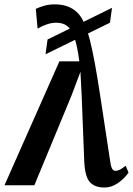

<svg xmlns="http://www.w3.org/2000/svg" viewBox="-52 -828 596 858"><path d="M415 10Q371.5 10 349.5 -14.2Q327.5 -38.5 324.5 -107.5L313 -400L307.5 -507L266.5 -398.5L101.5 0H-32L213.5 -554H302.5Q293.5 -623 280.5 -660.2Q267.5 -697.5 248.2 -712Q229 -726.5 199 -726.5Q179 -726.5 157.5 -719.2Q136 -712 116 -700L108 -788.5Q123 -795.5 144.5 -802Q166 -808.5 192.5 -808.5Q241 -808.5 274.2 -787.2Q307.5 -766 324.5 -723.5Q338.5 -692.5 349.5 -649.5Q360.5 -606.5 371.8 -545.5Q383 -484.5 396 -399L441 -103.5Q445 -78 451 -71.2Q457 -64.5 464 -64.5Q473 -64.5 483.2 -69.5Q493.5 -74.5 509.5 -87.5L522.5 -56.5Q501.5 -27.5 473.5 -8.8Q445.5 10 415 10ZM151.5 -585.5 160.5 -651.5 448.5 -793 439.5 -726.5Z"/></svg>

Font: Merriweather 20pt
Style: Bold Italic
Weight: 700
Italic angle: -7.8°
Version: Version 2.101